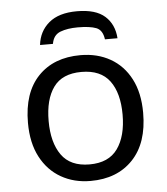

<svg xmlns="http://www.w3.org/2000/svg" viewBox="-52 -770 719 826"><g transform="rotate(-5 307.0 -357.0)"><path d="M556.6 -262.7Q556.6 -132.3 489 -61.3Q421.4 9.8 306.2 9.8Q234.9 9.8 179 -22.2Q123 -54.2 91.1 -115Q59.1 -175.8 59.1 -262.7Q59.1 -392.6 126.2 -462.9Q193.4 -533.2 309.1 -533.2Q381.8 -533.2 437.7 -501.5Q493.7 -469.7 525.1 -409.4Q556.6 -349.1 556.6 -262.7ZM148.4 -262.7Q148.4 -169.9 186.8 -115.7Q225.1 -61.5 308.1 -61.5Q390.6 -61.5 429.2 -115.7Q467.8 -169.9 467.8 -262.7Q467.8 -356 429 -408.4Q390.1 -460.9 307.1 -460.9Q224.1 -460.9 186.3 -408.4Q148.4 -356 148.4 -262.7ZM310.5 -722.7Q391.6 -722.7 431.2 -687.3Q470.7 -651.9 474.6 -591.8H420.4Q415 -632.3 387.7 -642.8Q360.4 -653.3 308.1 -653.3Q263.7 -653.3 232.9 -641.6Q202.1 -629.9 195.8 -591.8H140.1Q146.5 -650.4 189.2 -686.5Q231.9 -722.7 310.5 -722.7Z"/></g></svg>

Font: Lunasima
Style: Regular
Weight: 400
Designer: The DocRepair Project, Monotype Design Team
Foundry: Google
Version: Version 2.009